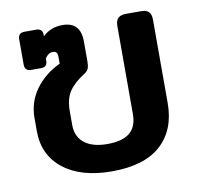

<svg xmlns="http://www.w3.org/2000/svg" viewBox="-66 -594 710 679"><g transform="rotate(-10 289.5 -255.0)"><path d="M46 -171V-218Q46 -277 80 -322.5Q114 -368 167 -392V-417Q167 -428 163 -432.5Q159 -437 149 -437Q134 -437 122 -419V-411Q122 -388 100 -388H64Q41 -388 41 -411V-502Q41 -525 64 -525H106Q129 -525 129 -502V-497Q157 -525 200 -525Q265 -525 265 -455V-383Q265 -367 261.5 -358Q258 -349 247 -342Q209 -318 191 -291.5Q173 -265 173 -220V-171Q173 -129 202 -106Q231 -83 284 -83Q339 -83 365 -105Q391 -127 391 -171V-488Q391 -507 400 -516Q409 -525 429 -525H482Q502 -525 510.5 -516Q519 -507 519 -488V-189Q519 -93 460 -39Q401 15 284 15Q173 15 109.5 -35Q46 -85 46 -171Z"/></g></svg>

Font: Mitr
Style: Regular
Weight: 400
Designer: Thanarat Vachiruckul
Foundry: Cadson Demak
Version: Version 1.002